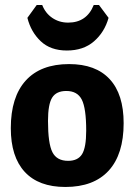

<svg xmlns="http://www.w3.org/2000/svg" viewBox="-20 -733 535 764"><path d="M374 -713 412 -662Q396 -605 354 -568.5Q312 -532 246 -532Q181 -532 142 -569Q103 -606 89 -662L126 -713H148Q161 -680 188.5 -661.5Q216 -643 251 -643Q325 -643 353 -713ZM255 -478Q361 -478 416.5 -418Q472 -358 472 -243Q472 -119 412.5 -54Q353 11 240 11Q134 11 78.5 -49Q23 -109 23 -223Q23 -347 82.5 -412.5Q142 -478 255 -478ZM244 -371Q204 -371 187.5 -344.5Q171 -318 171 -252Q171 -162 188.5 -127.5Q206 -93 251 -93Q290 -93 306.5 -119.5Q323 -146 323 -213Q323 -302 305.5 -336.5Q288 -371 244 -371Z"/></svg>

Font: Alegreya Sans ExtraBold
Style: Regular
Weight: 800
Designer: Juan Pablo del Peral
Foundry: Huerta Tipografica
Version: Version 2.007